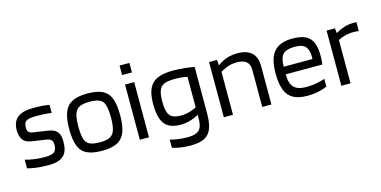

<svg xmlns="http://www.w3.org/2000/svg" viewBox="-78 -1082 3295 1660"><g transform="rotate(-15 1569.5 -251.5)"><path d="M123 -354Q123 -329 134.5 -317Q146 -305 171 -301L298 -282Q338 -276 361.5 -262Q385 -248 395.5 -222.5Q406 -197 406 -155Q406 -92 385.5 -56.5Q365 -21 325.5 -6.5Q286 8 229 8Q159 8 112 0.5Q65 -7 42 -14V-91Q56 -87 81.5 -81.5Q107 -76 141 -72Q175 -68 216 -68Q275 -68 299.5 -84.5Q324 -101 324 -150Q324 -180 310.5 -193Q297 -206 264 -211L137 -230Q85 -238 63.5 -270Q42 -302 41 -354Q41 -398 57.5 -431.5Q74 -465 115 -484.5Q156 -504 231 -504Q290 -504 321.5 -500.5Q353 -497 372 -494V-421Q350 -425 315 -427.5Q280 -430 236 -430Q187 -430 163 -422Q139 -414 131 -397.5Q123 -381 123 -354Z M711 8Q625 8 575 -16Q525 -40 503.5 -96Q482 -152 482 -248Q482 -342 504.5 -398Q527 -454 577 -479Q627 -504 711 -504Q797 -504 846.5 -480Q896 -456 917.5 -400.5Q939 -345 939 -248Q939 -155 917 -98.5Q895 -42 845 -17Q795 8 711 8ZM711 -68Q768 -68 799.5 -83.5Q831 -99 844 -138.5Q857 -178 857 -249Q857 -323 845 -362Q833 -401 801.5 -415.5Q770 -430 711 -430Q654 -430 622 -414.5Q590 -399 577 -360Q564 -321 564 -249Q564 -176 576 -136.5Q588 -97 620 -82.5Q652 -68 711 -68Z M1048 0V-494H1130V0ZM1045 -580V-665H1133V-580Z M1298 138V65Q1316 72 1359 79Q1402 86 1454 86Q1504 86 1533 73Q1562 60 1574.5 31Q1587 2 1587 -48V-485H1669V-71Q1669 13 1650 64Q1631 115 1586 138.5Q1541 162 1463 162Q1405 162 1363 154.5Q1321 147 1298 138ZM1605 -156V-91Q1580 -74 1551 -61Q1522 -48 1489.5 -41Q1457 -34 1423 -34Q1361 -34 1320 -56Q1279 -78 1259 -129.5Q1239 -181 1239 -269Q1239 -357 1264 -408.5Q1289 -460 1342 -482Q1395 -504 1479 -504Q1507 -504 1535 -502Q1563 -500 1588.5 -497.5Q1614 -495 1635 -491.5Q1656 -488 1669 -485L1611 -413Q1592 -419 1557.5 -424.5Q1523 -430 1479 -430Q1419 -430 1384.5 -417.5Q1350 -405 1335.5 -370.5Q1321 -336 1321 -269Q1321 -204 1334 -169.5Q1347 -135 1375.5 -122.5Q1404 -110 1450 -110Q1489 -110 1530 -122.5Q1571 -135 1605 -156Z M1800 0V-494H1871L1875 -446H1882V0ZM1865 -374V-436Q1909 -472 1955 -488Q2001 -504 2059 -504Q2139 -504 2182.5 -464Q2226 -424 2226 -342V0H2144V-332Q2144 -382 2115.5 -406Q2087 -430 2030 -430Q1983 -430 1941 -413.5Q1899 -397 1865 -374Z M2548 -430Q2472 -430 2442.5 -397.5Q2413 -365 2413 -288H2670Q2670 -292 2670.5 -297.5Q2671 -303 2671 -309Q2670 -371 2644 -400.5Q2618 -430 2548 -430ZM2725 -27Q2705 -16 2656 -4Q2607 8 2546 8Q2471 8 2423 -17.5Q2375 -43 2352.5 -100Q2330 -157 2330 -250Q2330 -385 2383 -444.5Q2436 -504 2548 -504Q2620 -504 2663.5 -483Q2707 -462 2726.5 -416.5Q2746 -371 2746 -298Q2746 -274 2744.5 -256.5Q2743 -239 2741 -220H2413Q2413 -161 2429.5 -128Q2446 -95 2478 -81.5Q2510 -68 2559 -68Q2612 -68 2658 -78Q2704 -88 2725 -96Z M2852 0V-494H2927L2934 -424V0ZM2916 -376V-452H2935Q2968 -472 3007.5 -485Q3047 -498 3090 -498Q3101 -498 3108.5 -498Q3116 -498 3120 -497V-418Q3110 -420 3096.5 -420.5Q3083 -421 3070 -421Q3024 -421 2984.5 -408.5Q2945 -396 2916 -376Z"/></g></svg>

Font: Blinker
Style: Regular
Weight: 400
Designer: Juergen Huber
Foundry: supertype
Version: 1.017